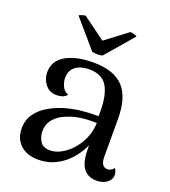

<svg xmlns="http://www.w3.org/2000/svg" viewBox="-134 -821 822 930"><g transform="rotate(20 276.5 -356.0)"><path d="M470 10Q425 10 401.5 -21Q378 -52 378 -122V-202L398 -194Q382 -135 349 -88.5Q316 -42 270 -15.5Q224 11 169 11Q111 11 77 -20.5Q43 -52 43 -105Q43 -148 65.5 -180Q88 -212 126 -234Q164 -256 210 -269Q252 -280 295 -284Q338 -288 373 -287V-312Q373 -398 346 -441.5Q319 -485 254 -485Q231 -485 208.5 -478Q186 -471 171.5 -453.5Q157 -436 157 -405Q157 -386 166.5 -364.5Q176 -343 199 -334Q189 -322 175 -317.5Q161 -313 146 -313Q109 -313 87.5 -340.5Q66 -368 66 -402Q66 -461 119 -492Q172 -523 262 -523Q367 -523 416.5 -470.5Q466 -418 466 -307V-113Q466 -60 501 -60Q508 -60 517.5 -64.5Q527 -69 533 -79Q539 -70 541.5 -61.5Q544 -53 544 -45Q544 -22 523 -6Q502 10 470 10ZM212 -51Q239 -52 268 -68.5Q297 -85 321 -113Q345 -141 360 -177Q375 -213 376 -253Q353 -254 326.5 -252.5Q300 -251 274.5 -246Q249 -241 229 -232Q188 -217 165 -190Q142 -163 142 -125Q142 -96 158 -72.5Q174 -49 212 -51ZM148 -723 265 -637 379 -723Q386 -723 398.5 -719.5Q411 -716 413 -712L291 -570Q285 -568 275 -567Q265 -566 254 -567Q243 -568 237 -570L115 -712Q117 -716 129.5 -719.5Q142 -723 148 -723Z"/></g></svg>

Font: Arima Medium
Style: Regular
Weight: 500
Designer: Joana Correia and Natanael Gama
Foundry: NDISCOVER
Version: Version 1.101;gftools[0.9.23]